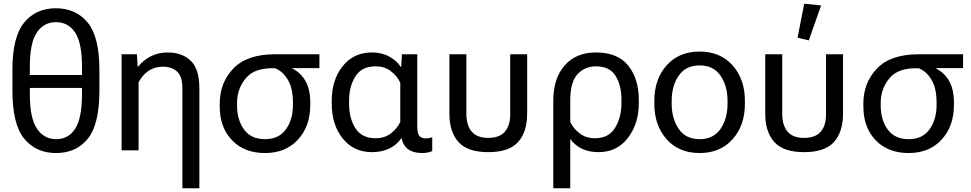

<svg xmlns="http://www.w3.org/2000/svg" viewBox="-20 -804 5196 1027"><path d="M279.8 14.6Q172.9 14.6 109.6 -62Q46.4 -138.7 46.4 -319.3V-430.7Q46.4 -606.4 109.1 -683.1Q171.9 -759.8 278.8 -759.8Q386.7 -759.8 449.2 -683.1Q511.7 -606.4 511.7 -430.7V-319.3Q511.7 -138.7 449.7 -62Q387.7 14.6 279.8 14.6ZM280.3 -59.6Q346.2 -59.6 382.3 -115.7Q418.5 -171.9 418.5 -299.8V-447.3Q418.5 -575.2 381.6 -630.4Q344.7 -685.5 279.3 -685.5Q214.8 -685.5 177.2 -630.4Q139.6 -575.2 139.6 -447.3V-299.8Q139.6 -171.9 177.7 -115.7Q215.8 -59.6 280.3 -59.6ZM92.8 -333.5V-402.8H465.3V-333.5Z M955.6 203.1V-332.5Q955.6 -394 928 -420.7Q900.4 -447.3 849.6 -447.3Q806.2 -447.3 772.9 -423.8Q739.7 -400.4 721.2 -363.3V0H630.4V-513.7H712.4L716.3 -447.8H719.2Q747.1 -482.9 787.4 -503.2Q827.6 -523.4 876.5 -523.4Q954.1 -523.4 1000.2 -479.2Q1046.4 -435.1 1046.4 -331.5V203.1Z M1397.5 14.6Q1287.1 14.6 1221.2 -53.7Q1155.3 -122.1 1155.3 -234.9V-250Q1155.3 -361.3 1228 -437.5Q1300.8 -513.7 1450.7 -513.7H1688.5V-439.5H1526.9V-445.8Q1582 -422.9 1610.8 -376.2Q1639.6 -329.6 1639.6 -256.8V-241.7Q1639.6 -128.9 1573.7 -57.1Q1507.8 14.6 1397.5 14.6ZM1397.5 -59.6Q1471.7 -59.6 1509.3 -112.1Q1546.9 -164.6 1546.9 -241.7V-256.8Q1546.9 -331.1 1520 -376.7Q1493.2 -422.4 1451.2 -439Q1340.3 -442.4 1294.2 -385Q1248 -327.6 1248 -254.9V-239.7Q1248 -162.6 1285.6 -111.1Q1323.2 -59.6 1397.5 -59.6Z M1969.2 9.8Q1871.6 9.8 1813 -63.5Q1754.4 -136.7 1754.4 -249V-264.6Q1754.4 -377 1813 -450.2Q1871.6 -523.4 1969.2 -523.4Q2022.9 -523.4 2063.5 -500.7Q2104 -478 2123 -446.8H2126L2129.9 -513.7H2211.9V-127.9Q2211.9 -91.3 2222.9 -77.4Q2233.9 -63.5 2258.3 -63.5Q2265.6 -63.5 2274.7 -65.2Q2283.7 -66.9 2292 -70.3V3.9Q2282.7 8.3 2268.8 11.5Q2254.9 14.6 2238.3 14.6Q2190.9 14.6 2163.3 -5.6Q2135.7 -25.9 2128.9 -63.5H2126Q2099.1 -25.9 2059.3 -8.1Q2019.5 9.8 1969.2 9.8ZM1988.8 -64.5Q2037.6 -64.5 2071.8 -91.3Q2106 -118.2 2121.1 -152.3V-361.3Q2105 -396.5 2071.3 -422.9Q2037.6 -449.2 1988.8 -449.2Q1915.5 -449.2 1881.3 -396Q1847.2 -342.8 1847.2 -264.6V-249Q1847.2 -170.9 1881.3 -117.7Q1915.5 -64.5 1988.8 -64.5Z M2591.8 9.8Q2481 9.8 2432.4 -44.2Q2383.8 -98.1 2383.8 -196.8V-513.7H2474.6V-195.8Q2474.6 -134.3 2502.9 -100.3Q2531.2 -66.4 2591.8 -66.4Q2652.3 -66.4 2681.2 -100.3Q2710 -134.3 2709 -195.8V-513.7H2799.8V-196.8Q2799.8 -98.1 2751.2 -44.2Q2702.6 9.8 2591.8 9.8Z M2939.5 203.1V-264.2Q2939.5 -384.8 3000.5 -454.1Q3061.5 -523.4 3167.5 -523.4Q3284.7 -523.4 3340.8 -452.6Q3397 -381.8 3397 -269.5V-253.9Q3397 -141.6 3338.4 -65.9Q3279.8 9.8 3182.1 9.8Q3128.4 9.8 3090.6 -9.5Q3052.7 -28.8 3030.3 -60.5V203.1ZM3162.6 -64.5Q3235.8 -64.5 3270 -120.1Q3304.2 -175.8 3304.2 -253.9V-269.5Q3304.2 -347.7 3272.5 -398.4Q3240.7 -449.2 3167.5 -449.2Q3108.9 -449.2 3069.6 -407.7Q3030.3 -366.2 3030.3 -266.6V-152.3Q3045.4 -118.2 3079.6 -91.3Q3113.8 -64.5 3162.6 -64.5Z M3480 -249V-264.6Q3480 -380.9 3545.9 -454.6Q3611.8 -528.3 3722.2 -528.3Q3832.5 -528.3 3898.4 -454.6Q3964.4 -380.9 3964.4 -264.6V-249Q3964.4 -132.8 3898.4 -59.1Q3832.5 14.6 3722.2 14.6Q3611.8 14.6 3545.9 -59.1Q3480 -132.8 3480 -249ZM3572.8 -264.6V-249Q3572.8 -169.4 3610.4 -114.5Q3647.9 -59.6 3722.2 -59.6Q3796.4 -59.6 3834 -114.5Q3871.6 -169.4 3871.6 -249V-264.6Q3871.6 -344.2 3834 -399.2Q3796.4 -454.1 3722.2 -454.1Q3647.9 -454.1 3610.4 -399.2Q3572.8 -344.2 3572.8 -264.6Z M4281.2 9.8Q4170.4 9.8 4121.8 -44.2Q4073.2 -98.1 4073.2 -196.8V-513.7H4164.1V-195.8Q4164.1 -134.3 4192.4 -100.3Q4220.7 -66.4 4281.2 -66.4Q4341.8 -66.4 4370.6 -100.3Q4399.4 -134.3 4398.4 -195.8V-513.7H4489.3V-196.8Q4489.3 -98.1 4440.7 -44.2Q4392.1 9.8 4281.2 9.8ZM4306.2 -587.9 4246.1 -602.5 4281.7 -784.2 4372.1 -774.9Z M4840.3 14.6Q4730 14.6 4664.1 -53.7Q4598.1 -122.1 4598.1 -234.9V-250Q4598.1 -361.3 4670.9 -437.5Q4743.7 -513.7 4893.6 -513.7H5131.3V-439.5H4969.7V-445.8Q5024.9 -422.9 5053.7 -376.2Q5082.5 -329.6 5082.5 -256.8V-241.7Q5082.5 -128.9 5016.6 -57.1Q4950.7 14.6 4840.3 14.6ZM4840.3 -59.6Q4914.6 -59.6 4952.1 -112.1Q4989.7 -164.6 4989.7 -241.7V-256.8Q4989.7 -331.1 4962.9 -376.7Q4936 -422.4 4894 -439Q4783.2 -442.4 4737.1 -385Q4690.9 -327.6 4690.9 -254.9V-239.7Q4690.9 -162.6 4728.5 -111.1Q4766.1 -59.6 4840.3 -59.6Z"/></svg>

Font: RobotoFlex
Style: Regular
Weight: 400
Designer: Berlow after Robertson
Foundry: Google
Version: Version 2.136